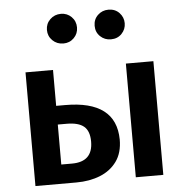

<svg xmlns="http://www.w3.org/2000/svg" viewBox="-54 -838 854 890"><g transform="rotate(-5 372.5 -392.5)"><path d="M266 0H75V-529H203V-362H245Q481 -362 483 -181Q483 -119 454 -79Q425 -39 376 -19.5Q327 0 266 0ZM670 0H542V-529H670ZM253 -89Q350 -89 350 -183Q350 -232 324.5 -253.5Q299 -275 244 -275H203V-89ZM262 -647Q232 -647 211.5 -667Q191 -687 191 -716Q191 -745 211.5 -765Q232 -785 262 -785Q291 -785 311 -765Q331 -745 331 -716Q331 -687 311 -667Q291 -647 262 -647ZM483 -647Q454 -647 433.5 -666.5Q413 -686 413 -716Q413 -746 433.5 -765.5Q454 -785 483 -785Q514 -785 533.5 -764.5Q553 -744 553 -716Q553 -688 533.5 -667.5Q514 -647 483 -647Z"/></g></svg>

Font: Trujillo Medium
Style: Regular
Weight: 500
Designer: Fira Sans original fonts by bBox Type GmbH, Carrois Corporate GbR, & Edenspiekermann AG / Changes by Cristiano Sobral
Foundry: Fira Sans original fonts by bBox Type GmbH, Carrois Corporate GbR, & Edenspiekermann AG / Changes by Cristiano Sobral
Version: Version 4.301;October 17, 2021;FontCreator 14.0.0.2814 64-bi